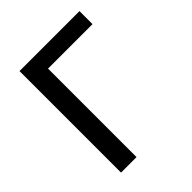

<svg xmlns="http://www.w3.org/2000/svg" viewBox="-186 -766 876 876"><g transform="rotate(-45 252.0 -327.5)"><path d="M86 0V-655H473V-571H186V0Z"/></g></svg>

Font: UmiuVSE Medium
Style: Regular
Weight: 500
Designer: Paul D. Hunt
Foundry: Adobe
Version: Version 3.046;September 5, 2023;FontCreator 14.0.0.2901 64-b